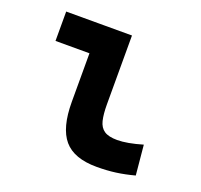

<svg xmlns="http://www.w3.org/2000/svg" viewBox="-98 -628 782 747"><g transform="rotate(20 293.0 -254.5)"><path d="M373 9.8Q278.8 9.8 237.3 -39.1Q195.8 -87.9 195.8 -195.3V-517.6H327.6V-232.9Q327.6 -191.9 333.9 -166Q340.2 -140.1 358.4 -127.9Q376.6 -115.7 412.1 -115.7Q453.1 -115.7 516.1 -134.3L527.8 -10.7Q487.8 0 451.4 4.9Q415 9.8 373 9.8ZM55.2 -396V-517.6H218.8V-396Z"/></g></svg>

Font: Cascadia Mono
Style: Regular
Weight: 400
Monospace: yes
Designer: Aaron Bell
Foundry: Saja Typeworks
Version: Version 2102.003